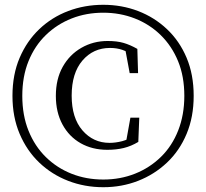

<svg xmlns="http://www.w3.org/2000/svg" viewBox="-20 -765 861 801"><path d="M411 16Q333 16 264.5 -10.5Q196 -37 144 -86.5Q92 -136 62 -206.5Q32 -277 32 -365Q32 -454 62 -524Q92 -594 144 -643.5Q196 -693 264.5 -719Q333 -745 411 -745Q488 -745 556 -719Q624 -693 676.5 -643.5Q729 -594 758.5 -524Q788 -454 788 -365Q788 -277 758.5 -206.5Q729 -136 676.5 -86.5Q624 -37 556 -10.5Q488 16 411 16ZM411 -16Q482 -16 543.5 -40.5Q605 -65 651.5 -110.5Q698 -156 723.5 -221Q749 -286 749 -365Q749 -446 723 -509.5Q697 -573 650.5 -618.5Q604 -664 542.5 -688Q481 -712 411 -712Q340 -712 279 -688Q218 -664 171.5 -619Q125 -574 99 -510Q73 -446 73 -365Q73 -284 99 -219.5Q125 -155 171.5 -109.5Q218 -64 279 -40Q340 -16 411 -16ZM428 -140Q365 -140 316.5 -167.5Q268 -195 240.5 -246Q213 -297 213 -365Q213 -435 241.5 -486Q270 -537 319.5 -565.5Q369 -594 429 -594Q468 -594 495.5 -586Q523 -578 553 -561L556 -460H521L501 -568L538 -530Q514 -549 490.5 -557Q467 -565 439 -565Q369 -565 324 -512.5Q279 -460 279 -366Q279 -273 324 -221Q369 -169 437 -169Q462 -169 489.5 -176Q517 -183 541 -202L505 -168L524 -274H561L557 -173Q527 -155 496 -147.5Q465 -140 428 -140Z"/></svg>

Font: Noto Serif SC
Style: Regular
Weight: 400
Designer: Ryoko NISHIZUKA 西塚涼子 (kana & ideographs); Frank Grießhammer (Latin, Greek & Cyrillic); Wenlong ZHANG 张文龙 (bopomofo); San
Foundry: Adobe
Version: Version 2.002-H1;hotconv 1.1.0;makeotfexe 2.6.0